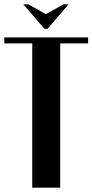

<svg xmlns="http://www.w3.org/2000/svg" viewBox="-30 -873 430 893"><path d="M380 -671H250V0H120V-671H-10V-699H380ZM102 -853 183 -807 266 -853H289L191 -739H177L78 -853Z"/></svg>

Font: Moniqa Black Heading
Style: Regular
Weight: 900
Designer: Rajesh Rajput
Foundry: Rajesh Rajput
Version: Version 1.000